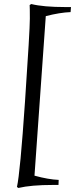

<svg xmlns="http://www.w3.org/2000/svg" viewBox="-20 -724 372 952"><path d="M243 193Q134 193 71 208L64 203Q80 133 104 -220.5Q128 -574 128 -631.5Q128 -689 127 -699L135 -704Q195 -689 305 -689Q318 -689 332 -689L330 -664Q277 -662 207 -644L151 147Q220 166 271 168L270 193Q256 193 243 193Z"/></svg>

Font: Almendra
Style: Bold Italic
Weight: 700
Italic angle: -12°
Designer: Ana Sanfelippo
Foundry: Ana Sanfelippo
Version: Version 1.004